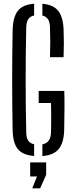

<svg xmlns="http://www.w3.org/2000/svg" viewBox="-20 -826 400 1024"><path d="M162 5.9Q101.6 1.3 75.3 -30.7Q49.1 -62.8 47.5 -129.8Q46 -196.4 45.5 -263.9Q44.9 -331.4 44.9 -398.9Q44.9 -466.4 45.5 -533.7Q46 -601 47.5 -667.4Q49.6 -736.7 76 -769.2Q102.4 -801.7 162 -805.9V-743.4Q141 -738.8 131 -724.1Q121 -709.4 120 -682.1Q118.2 -611.3 117.5 -540.8Q116.8 -470.4 116.8 -400.3Q116.8 -330.2 117.5 -260Q118.2 -189.7 120 -118.5Q120.2 -91.6 130.2 -76.4Q140.2 -61.2 162 -56.6ZM206 6.3V-56.2Q228.3 -60.4 239.5 -75.6Q250.8 -90.8 252 -118.5Q252.6 -144.3 252.9 -171Q253.1 -197.7 252.9 -224.2Q252.6 -250.7 252 -276.5H186.3V-340.9H322.9Q324.2 -302.2 323.9 -250.1Q323.6 -198.1 322.3 -129.8Q319.7 -62.5 292.6 -30.4Q265.5 1.7 206 6.3ZM246.6 -521.1Q248.1 -560.6 248.1 -601.6Q248.1 -642.7 246.6 -682.1Q245.6 -708.8 235.7 -723.7Q225.8 -738.6 206 -743.2V-805.9Q263 -801.3 289.4 -769.4Q315.8 -737.5 319.1 -670.8Q320.6 -633.5 320.6 -596.2Q320.6 -558.9 319.1 -521.1ZM151.9 178.5 177.5 115H140.9V40H226.2V106.4L193.9 178.5Z"/></svg>

Font: Big Shoulders Stencil Thin
Style: Regular
Weight: 100
Designer: Patric King
Foundry: XO Type Co
Version: Version 2.001